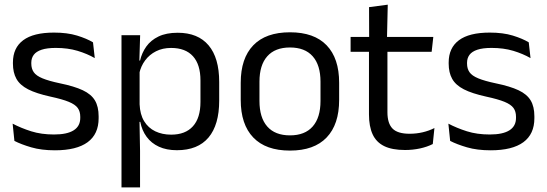

<svg xmlns="http://www.w3.org/2000/svg" viewBox="-20 -641 2372 833"><path d="M218.4 11.1Q159.5 11.1 115.6 -1.8Q71.7 -14.6 42.5 -29.7L34.8 -104.5Q71.4 -85.3 115.2 -71.4Q159 -57.5 214.3 -57.5Q271 -57.5 299.6 -75.6Q328.2 -93.7 328.2 -129.2V-134.5Q328.2 -157.4 317.3 -172.5Q306.3 -187.7 278.4 -199.2Q250.4 -210.7 198.9 -221.8Q137.4 -235.3 101.9 -253.5Q66.4 -271.8 51.3 -298.9Q36.1 -326.1 36.1 -365.1V-369.7Q36.1 -433.3 80.7 -466.5Q125.2 -499.6 214.3 -499.6Q271.9 -499.6 314.2 -486.7Q356.5 -473.7 383.5 -457.3L391.2 -388.9Q358.4 -407.8 316.4 -420.5Q274.4 -433.1 222.1 -433.1Q184.1 -433.1 160.6 -425.3Q137.2 -417.5 126.5 -403.2Q115.8 -388.8 115.8 -368.9V-365.1Q115.8 -343 126.5 -327.7Q137.2 -312.3 164.4 -301.1Q191.6 -289.8 239.9 -279.6Q302.3 -266.8 339.1 -249.5Q375.8 -232.2 391.9 -205.2Q407.9 -178.3 407.9 -136.3V-128Q407.9 -59.1 360.1 -24Q312.2 11.1 218.4 11.1Z M747.5 10.7Q702.6 10.7 669.5 -4.5Q636.4 -19.7 616.1 -47.5Q595.7 -75.3 588.6 -112.3H561.8L585.7 -188.5Q587.5 -144.6 605.3 -115.3Q623.1 -86 653.5 -71.4Q683.9 -56.8 722.6 -56.8Q784.2 -56.8 816.9 -93Q849.7 -129.1 849.7 -198.7V-292Q849.7 -361 817.2 -397Q784.7 -433 722.3 -433Q685.7 -433 657 -418.6Q628.4 -404.2 609.8 -379.2Q591.2 -354.2 584.1 -321.8L564.1 -378.4H587.7Q595.4 -411.9 614.8 -439.2Q634.2 -466.5 667.8 -482.7Q701.4 -498.9 751 -498.9Q838.9 -498.9 885 -444.3Q931 -389.7 931 -285.4V-204.6Q931 -99.5 884.7 -44.4Q838.3 10.7 747.5 10.7ZM587.6 172H507.1V-488.2H588L584.4 -370.5L585.7 -345.7V-140L585.1 -123.4L587.6 13.3Z M1238.1 12.3Q1133.2 12.3 1078.8 -44.5Q1024.4 -101.2 1024.4 -207.7V-281.9Q1024.4 -388 1078.9 -444.5Q1133.3 -500.9 1238.1 -500.9Q1342.9 -500.9 1397.1 -444.5Q1451.4 -388 1451.4 -281.9V-207.7Q1451.4 -101.2 1397.1 -44.5Q1342.9 12.3 1238.1 12.3ZM1238.1 -53.7Q1302.8 -53.7 1336.6 -92.2Q1370.5 -130.7 1370.5 -203V-286.6Q1370.5 -358.5 1336.7 -396.7Q1302.9 -435 1238.1 -435Q1173.3 -435 1139.5 -396.7Q1105.7 -358.5 1105.7 -286.6V-203Q1105.7 -130.7 1139.5 -92.2Q1173.3 -53.7 1238.1 -53.7Z M1737.4 9.8Q1681 9.8 1646.6 -7.2Q1612.2 -24.2 1596.5 -58.6Q1580.8 -93 1580.8 -144.6V-452.3H1660.9V-153.9Q1660.9 -105.9 1682.9 -83.3Q1704.9 -60.7 1757.1 -60.7Q1786.5 -60.7 1813.8 -67.1Q1841.1 -73.5 1864.8 -85.5L1857.6 -16.1Q1833.8 -3.9 1802.4 3Q1770.9 9.8 1737.4 9.8ZM1852.7 -416.2H1501.1V-480.8H1859.9ZM1658.9 -473.1H1581.6L1581.2 -610.1L1662.3 -620.7Z M2108.9 11.1Q2050 11.1 2006.1 -1.8Q1962.2 -14.6 1933 -29.7L1925.3 -104.5Q1961.9 -85.3 2005.7 -71.4Q2049.5 -57.5 2104.8 -57.5Q2161.5 -57.5 2190.1 -75.6Q2218.7 -93.7 2218.7 -129.2V-134.5Q2218.7 -157.4 2207.8 -172.5Q2196.8 -187.7 2168.9 -199.2Q2140.9 -210.7 2089.4 -221.8Q2027.9 -235.3 1992.4 -253.5Q1956.9 -271.8 1941.8 -298.9Q1926.6 -326.1 1926.6 -365.1V-369.7Q1926.6 -433.3 1971.2 -466.5Q2015.7 -499.6 2104.8 -499.6Q2162.4 -499.6 2204.7 -486.7Q2247 -473.7 2274 -457.3L2281.7 -388.9Q2248.9 -407.8 2206.9 -420.5Q2164.9 -433.1 2112.6 -433.1Q2074.6 -433.1 2051.1 -425.3Q2027.7 -417.5 2017 -403.2Q2006.3 -388.8 2006.3 -368.9V-365.1Q2006.3 -343 2017 -327.7Q2027.7 -312.3 2054.9 -301.1Q2082.1 -289.8 2130.4 -279.6Q2192.8 -266.8 2229.6 -249.5Q2266.3 -232.2 2282.4 -205.2Q2298.4 -178.3 2298.4 -136.3V-128Q2298.4 -59.1 2250.6 -24Q2202.7 11.1 2108.9 11.1Z"/></svg>

Font: Anek Devanagari Medium
Style: Regular
Weight: 500
Designer: Kailash Malviya (Devanagari) & Yesha Goshar (Latin)
Foundry: Ek Type
Version: Version 1.003